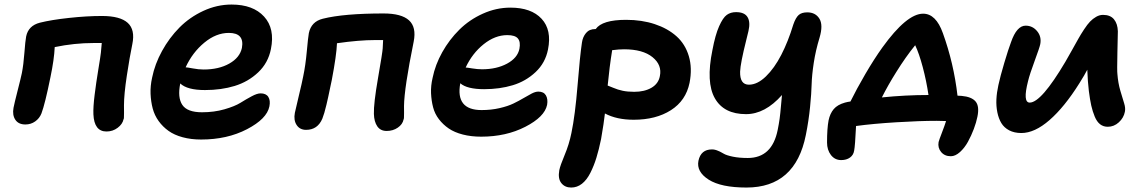

<svg xmlns="http://www.w3.org/2000/svg" viewBox="-20 -572 5079 853"><path d="M453.1 12.2Q398.4 12.2 395 -64Q393.6 -96.2 400.4 -150.6Q407.2 -205.1 416.7 -262.7Q426.3 -320.3 428.2 -337.9Q430.2 -353 432.1 -380.9H396Q310.5 -380.9 223.1 -362.8Q220.7 -308.1 204.1 -229Q180.2 -110.8 164.1 -67.9Q155.3 -45.9 136.2 -32.5Q117.2 -19 92.8 -19Q62 -19 48.1 -40Q34.2 -61 40 -92.8Q43.9 -113.3 58.1 -168.7Q72.3 -224.1 77.1 -247.1Q84.5 -284.7 88.4 -337.4Q92.3 -390.1 96.2 -410.2Q106 -458 157.2 -471.2Q208 -483.9 286.6 -492.4Q365.2 -501 433.1 -501Q513.7 -501 547.4 -470.5Q581.1 -439.9 567.9 -376Q556.2 -319.8 543.5 -236.1Q530.8 -152.3 530.8 -104Q530.8 -98.6 531 -70.3Q531.2 -42 528.8 -42Q524.4 -20.5 502.7 -4.2Q481 12.2 453.1 12.2Z M873.5 47.9Q828.6 47.9 791.5 37.8Q754.4 27.8 728.8 9.5Q703.1 -8.8 684.8 -34.2Q666.5 -59.6 658.4 -90.1Q650.4 -120.6 648.9 -155.3Q647.5 -189.9 655.8 -227.1Q668 -287.6 700 -345.7Q731.9 -403.8 777.3 -449.7Q822.8 -495.6 883.5 -523.7Q944.3 -551.8 1008.8 -551.8Q1104.5 -551.8 1153.3 -498.3Q1202.1 -444.8 1183.6 -354Q1171.4 -292.5 1127 -250.5Q1082.5 -208.5 1022.7 -190.2Q962.9 -171.9 890.6 -171.9Q811.5 -171.9 780.8 -201.2Q768.1 -138.7 790 -106Q812 -73.2 877.4 -73.2Q931.2 -73.2 977.1 -86.4Q1022.9 -99.6 1048.1 -115.2Q1073.2 -130.9 1097.7 -144Q1122.1 -157.2 1137.7 -157.2Q1162.1 -157.2 1172.1 -141.4Q1182.1 -125.5 1176.8 -99.1Q1165.5 -43.9 1077.4 2Q989.3 47.9 873.5 47.9ZM804.7 -272.9Q811 -272.9 836.4 -268.1Q861.8 -263.2 884.8 -263.2Q952.1 -263.2 998.8 -289.6Q1045.4 -315.9 1054.7 -358.9Q1066.9 -425.8 996.6 -425.8Q939.9 -425.8 887.5 -382.3Q835 -338.9 804.7 -272.9Z M1697.8 9.8Q1670.4 9.8 1656.2 -10.7Q1642.1 -31.2 1641.1 -65.9Q1639.6 -111.3 1659.4 -224.9Q1679.2 -338.4 1680.2 -356.9Q1682.1 -383.3 1682.1 -394H1646Q1575.2 -394 1477.1 -379.9Q1475.1 -327.1 1454.1 -216.8Q1452.6 -210.9 1446.8 -182.4Q1440.9 -153.8 1438.2 -141.4Q1435.5 -128.9 1430.4 -107.2Q1425.3 -85.4 1420.9 -70.8Q1416.5 -56.2 1412.1 -44.9Q1391.1 4.9 1339.8 4.9Q1312 4.9 1297.9 -16.6Q1283.7 -38.1 1290 -70.8Q1293.5 -87.9 1307.6 -146.5Q1321.8 -205.1 1327.1 -232.9Q1337.4 -281.7 1343 -343.5Q1348.6 -405.3 1352.1 -424.8Q1362.8 -476.1 1414.1 -488.8Q1507.3 -512.2 1684.1 -512.2Q1763.7 -512.2 1797.1 -481.7Q1830.6 -451.2 1817.9 -387.2Q1775.9 -180.7 1774.9 -101.1Q1774.9 -97.2 1775.1 -70.1Q1775.4 -43 1772.9 -41Q1768.6 -19.5 1747.3 -4.9Q1726.1 9.8 1697.8 9.8Z M2117.7 35.2Q2072.8 35.2 2035.9 25.6Q1999 16.1 1973.6 -1.2Q1948.2 -18.6 1929.9 -42.5Q1911.6 -66.4 1904.1 -95.5Q1896.5 -124.5 1895 -157.7Q1893.6 -190.9 1901.9 -226.1Q1913.6 -284.2 1944.8 -340.1Q1976.1 -396 2020.8 -440.2Q2065.4 -484.4 2125 -511.2Q2184.6 -538.1 2247.6 -538.1Q2340.3 -538.1 2386.2 -488.5Q2432.1 -439 2414.6 -352.1Q2402.8 -292.5 2359.4 -251.7Q2315.9 -210.9 2258.1 -193.4Q2200.2 -175.8 2130.9 -175.8Q2054.7 -175.8 2024.9 -202.1Q2002.9 -83 2119.6 -83Q2162.1 -83 2199.2 -91.6Q2236.3 -100.1 2261 -112.1Q2285.6 -124 2305.7 -136Q2325.7 -147.9 2342.3 -156.5Q2358.9 -165 2371.6 -165Q2395.5 -165 2405.3 -148.4Q2415 -131.8 2410.6 -106Q2399.4 -52.7 2314 -8.8Q2228.5 35.2 2117.7 35.2ZM2233.9 -416Q2179.2 -416 2128.7 -375.5Q2078.1 -335 2048.8 -272Q2054.2 -272 2077.6 -268.1Q2101.1 -264.2 2121.6 -264.2Q2186 -264.2 2232.7 -289.3Q2279.3 -314.5 2287.6 -355Q2293.5 -385.7 2281 -400.9Q2268.6 -416 2233.9 -416Z M2517.6 261.2Q2489.7 261.2 2473.9 241.5Q2458 221.7 2464.8 184.1Q2468.8 163.6 2488.5 116.7Q2508.3 69.8 2518.6 19Q2535.2 -60.5 2545.9 -192.6Q2556.6 -324.7 2565.4 -382.8Q2568.8 -407.7 2583.5 -425.3Q2598.1 -442.9 2624.5 -442.9H2626.5Q2655.3 -483.9 2761.7 -483.9Q2831.5 -483.9 2888.9 -464.8Q2946.3 -445.8 2985.4 -410.9Q3024.4 -376 3040.3 -322.5Q3056.2 -269 3043.5 -204.1Q3027.3 -125 2960.7 -82.5Q2894 -40 2795.4 -40Q2719.7 -40 2667.5 -67.9Q2663.1 -27.3 2650.4 45.9Q2640.6 93.3 2629.6 128.9Q2618.7 164.6 2602.8 196Q2586.9 227.5 2565.4 244.4Q2543.9 261.2 2517.6 261.2ZM2752.4 -353Q2730 -353 2699.7 -349.1Q2687.5 -273.9 2679.7 -191.9Q2685.1 -190.4 2704.8 -181.9Q2724.6 -173.3 2746.6 -168.7Q2768.6 -164.1 2797.9 -164.1Q2843.3 -164.1 2874.3 -182.1Q2905.3 -200.2 2911.6 -233.9Q2921.9 -283.2 2878.9 -318.1Q2835.9 -353 2752.4 -353Z M3296.4 261.2Q3183.6 261.2 3128.4 226.1Q3073.2 190.9 3083 142.1Q3093.8 91.8 3143.1 91.8Q3155.8 91.8 3169.4 97.7Q3183.1 103.5 3195.3 110.8Q3207.5 118.2 3235.6 124Q3263.7 129.9 3302.2 129.9Q3410.2 129.9 3435.1 4.9Q3440.4 -21 3443.6 -44.2Q3446.8 -67.4 3449.7 -102.1Q3452.6 -136.7 3454.1 -149.9Q3378.9 -64.9 3294.4 -64.9Q3195.8 -64.9 3155.8 -135.5Q3115.7 -206.1 3145 -349.1Q3157.7 -417 3174.8 -455.3Q3191.9 -493.7 3209 -505.9Q3226.1 -518.1 3250 -518.1Q3287.6 -518.1 3301 -496.1Q3314.5 -474.1 3305.2 -434.1Q3301.8 -420.9 3295.4 -394Q3269.5 -291 3268.1 -253.9Q3266.6 -195.8 3307.1 -195.8Q3344.7 -195.8 3382.6 -232.4Q3420.4 -269 3450.9 -328.1Q3481.4 -387.2 3504.4 -462.9Q3515.1 -493.7 3528.3 -505.4Q3541.5 -517.1 3566.4 -517.1Q3603 -517.1 3620.4 -489Q3637.7 -460.9 3621.1 -404.8Q3603.5 -347.2 3595.2 -292.2Q3586.9 -237.3 3585.9 -198Q3585 -158.7 3578.9 -96.9Q3572.8 -35.2 3560.1 27.8Q3513.7 261.2 3296.4 261.2Z M4204.1 122.1Q4176.8 122.1 4161.1 103.3Q4145.5 84.5 4149.9 59.1Q4152.3 49.3 4164.8 17.1Q4177.2 -15.1 4183.1 -34.2Q4177.2 -34.2 4163.6 -34.7Q4149.9 -35.2 4142.1 -35.2Q4065.9 -35.2 3962.4 -28.8Q3858.9 -22.5 3783.2 -12.2Q3778.8 77.6 3774.9 96.2Q3772 116.7 3756.3 127.9Q3740.7 139.2 3717.3 139.2Q3689 139.2 3671.6 116.7Q3654.3 94.2 3654.3 61Q3654.3 -1 3661.1 -37.1Q3667.5 -67.9 3684.1 -87.4Q3700.7 -106.9 3733.9 -116.2Q3746.1 -119.6 3758.3 -121.1Q3784.7 -174.8 3824.2 -242.7Q3863.8 -310.5 3899.9 -360.8Q4008.3 -511.2 4081.1 -511.2Q4138.2 -511.2 4168.9 -424.8Q4217.3 -291 4233.9 -147Q4236.8 -147 4242.9 -146.5Q4249 -146 4252 -146Q4296.9 -142.1 4314.5 -120.8Q4332 -99.6 4322.3 -53.2Q4317.4 -28.3 4306.4 1Q4295.4 30.3 4280.3 57.9Q4265.1 85.4 4244.6 103.8Q4224.1 122.1 4204.1 122.1ZM3961.9 -252Q3924.8 -192.9 3897.9 -139.2Q4002.9 -149.9 4105 -149.9Q4095.7 -212.9 4079.6 -273.4Q4063.5 -334 4045.9 -371.1Q4003.4 -318.8 3961.9 -252Z M4517.6 19Q4486.3 19 4463.6 7.1Q4440.9 -4.9 4428.7 -25.1Q4416.5 -45.4 4410.9 -73Q4405.3 -100.6 4406.7 -130.6Q4408.2 -160.6 4415.5 -193.8Q4423.8 -232.4 4441.9 -293.2Q4460 -354 4471.7 -384.8Q4497.1 -458 4536.6 -458Q4567.4 -458 4587.6 -433.6Q4607.9 -409.2 4601.6 -376Q4599.1 -362.3 4576.9 -302.2Q4554.7 -242.2 4547.4 -211.9Q4522.9 -116.2 4554.7 -116.2Q4606 -116.2 4713.4 -297.9Q4725.1 -317.9 4742.7 -349.6Q4760.3 -381.3 4770.8 -399.9Q4781.2 -418.5 4796.1 -441.2Q4811 -463.9 4823 -476.3Q4835 -488.8 4849.9 -497.3Q4864.7 -505.9 4880.4 -505.9Q4913.1 -505.9 4929.2 -486.1Q4945.3 -466.3 4946.3 -433.1Q4946.3 -423.3 4944.3 -339.4Q4942.4 -255.4 4944.3 -243.2Q4947.3 -203.1 4957.5 -168.5Q4967.8 -133.8 4974.4 -112.5Q4981 -91.3 4977.5 -75.2Q4972.2 -48.3 4950.7 -28.6Q4929.2 -8.8 4901.4 -8.8Q4881.8 -8.8 4867.4 -20Q4853 -31.2 4843.5 -54.2Q4834 -77.1 4828.1 -103.3Q4822.3 -129.4 4817.4 -168Q4812.5 -208.5 4810.5 -262.2Q4799.3 -240.2 4775.4 -202.1Q4709 -96.2 4642.8 -38.6Q4576.7 19 4517.6 19Z"/></svg>

Font: Shantell Sans Irregular
Style: Italic
Weight: 600
Italic angle: -11.31°
Designer: Stephen Nixon, Anya Danilova, Shantell Martin
Foundry: Arrow Type
Version: Version 1.006;[9816181b4]